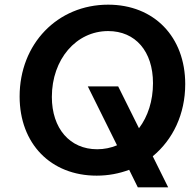

<svg xmlns="http://www.w3.org/2000/svg" viewBox="-20 -736 839 822"><path d="M570 66H700L634 -67C720 -138 773 -247 773 -376C773 -578 640 -716 443 -716C226 -716 64 -548 64 -323C64 -121 197 16 394 16C444 16 490 7 533 -9ZM396 -97C279 -97 202 -186 202 -321C202 -482 306 -603 443 -603C560 -603 635 -516 635 -380C635 -304 613 -237 575 -187L486 -366H356L481 -114C455 -103 426 -97 396 -97Z"/></svg>

Font: Uncut Sans
Style: Bold Italic
Weight: 700
Italic angle: -11°
Designer: Kasper Nordkvist
Foundry: UNCUT.wtf
Version: Version 1.304;Glyphs 3.2 (3246)